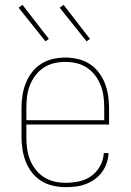

<svg xmlns="http://www.w3.org/2000/svg" viewBox="-20 -766 540 794"><path d="M251 8Q225 8 199 2Q173 -4 151 -17.5Q129 -31 112.5 -52Q96 -73 86.5 -97.5Q77 -122 73 -148Q69 -174 69 -200V-320Q69 -346 73 -372Q77 -398 86.5 -422Q96 -446 112 -467Q128 -488 150 -502Q172 -516 198 -522Q224 -528 250 -528Q276 -528 302 -522Q328 -516 350 -502Q372 -488 388 -467Q404 -446 413.5 -422Q423 -398 427 -372Q431 -346 431 -320V-251H89V-200Q89 -176 92 -152.5Q95 -129 103.5 -107Q112 -85 126.5 -66Q141 -47 161 -34Q181 -21 204 -15.5Q227 -10 251 -10Q279 -10 307 -16Q335 -22 357.5 -38Q380 -54 394 -79.5Q408 -105 409 -133H429Q428 -112 421 -91.5Q414 -71 401.5 -54Q389 -37 371.5 -24.5Q354 -12 334 -4.5Q314 3 293 5.5Q272 8 251 8ZM89 -269H411V-320Q411 -344 408 -367.5Q405 -391 396.5 -413Q388 -435 373.5 -454Q359 -473 339.5 -486Q320 -499 297 -504.5Q274 -510 250 -510Q226 -510 203 -504.5Q180 -499 160.5 -486Q141 -473 126.5 -454Q112 -435 103.5 -413Q95 -391 92 -367.5Q89 -344 89 -320ZM338 -595 227 -734 243 -746 352 -605ZM168 -595 57 -734 73 -746 182 -605Z"/></svg>

Font: Iosevka Curly Slab Thin
Style: Regular
Weight: 100
Monospace: yes
Designer: Belleve Invis
Foundry: Belleve Invis
Version: Version 22.1.2; ttfautohint (v1.8.4)